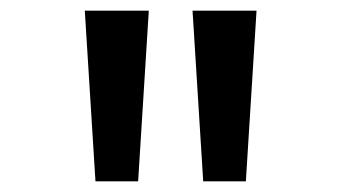

<svg xmlns="http://www.w3.org/2000/svg" viewBox="-20 -800 640 360"><path d="M159 -460H239L259 -780H139ZM361 -460H441L461 -780H341Z"/></svg>

Font: CommitMono
Style: 500Regular
Weight: 500
Monospace: yes
Designer: Eigil Nikolajsen
Foundry: Eigil Nikolajsen
Version: Version 1.143